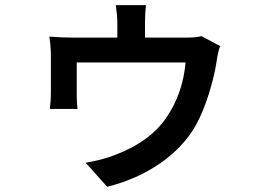

<svg xmlns="http://www.w3.org/2000/svg" viewBox="-20 -637 1017 739"><path d="M542 -617.2Q538.1 -587.9 538.1 -551.8V-492.2H692.4Q737.3 -492.2 754.9 -498L827.1 -460Q818.4 -435.5 813.5 -399.4Q805.7 -345.7 783.7 -275.4Q761.7 -205.1 733.4 -154.3Q686.5 -71.3 597.7 -9.3Q508.8 52.7 392.6 82L309.6 -10.7Q374 -21.5 418.9 -39.1Q557.6 -90.8 621.1 -185.5Q683.6 -277.3 694.3 -396.5H275.4V-271.5Q275.4 -238.3 278.3 -217.8H171.9Q175.8 -251 175.8 -277.3V-422.9Q175.8 -459 169.9 -496.1Q220.7 -492.2 259.8 -492.2H431.6V-551.8Q431.6 -573.2 425.8 -617.2Z"/></svg>

Font: Min Sans SemiBold
Style: Regular
Weight: 600
Designer: Jinseong-Kim, NotoSansCJK, Nunito
Foundry: Jinseong-Kim
Version: Version 1.400;Glyphs 3.1.2 (3151)